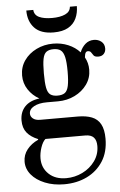

<svg xmlns="http://www.w3.org/2000/svg" viewBox="-64 -703 672 1071"><g transform="rotate(-5 272.5 -167.0)"><path d="M252 325Q192 325 144 305.5Q96 286 69 253.5Q42 221 42 181Q42 142 66 112Q90 82 128 65V61Q88 45 66.5 18.5Q45 -8 45 -50Q45 -97 73 -127Q101 -157 155 -164Q117 -185 93.5 -220.5Q70 -256 70 -300Q70 -347 95.5 -383.5Q121 -420 164 -441Q207 -462 257 -462Q303 -462 342 -445.5Q381 -429 407 -400Q418 -428 438 -445.5Q458 -463 486 -463Q510 -463 527.5 -449Q545 -435 545 -410Q545 -392 534 -380Q523 -368 503 -368Q484 -368 477 -377Q470 -386 465 -394.5Q460 -403 447 -403Q439 -403 434.5 -396Q430 -389 428 -370Q437 -354 441.5 -336.5Q446 -319 446 -300Q446 -254 420 -217.5Q394 -181 351 -160Q308 -139 257 -139H195Q150 -139 122.5 -124Q95 -109 95 -84Q95 -68 109 -56.5Q123 -45 149 -45H359Q406 -45 438 -32.5Q470 -20 486.5 10Q503 40 503 91Q503 166 469.5 218Q436 270 379.5 297.5Q323 325 252 325ZM266 292Q314 292 357 271Q400 250 427 212.5Q454 175 454 128Q454 96 439 80Q424 64 392 64H169Q153 78 142.5 109.5Q132 141 132 170Q132 223 168.5 257.5Q205 292 266 292ZM257 -171Q284 -171 298.5 -181.5Q313 -192 319 -220.5Q325 -249 325 -300Q325 -353 318.5 -381Q312 -409 297.5 -420Q283 -431 257 -431Q232 -431 217.5 -420.5Q203 -410 197.5 -382Q192 -354 192 -301Q192 -248 197.5 -220Q203 -192 217.5 -181.5Q232 -171 257 -171ZM267 -524Q195 -524 160 -561Q125 -598 125 -659H164Q166 -630 193 -617.5Q220 -605 265 -605Q310 -605 338.5 -618Q367 -631 369 -659H408Q408 -621 393.5 -590Q379 -559 348 -541.5Q317 -524 267 -524Z"/></g></svg>

Font: Libre Bodoni Medium
Style: Regular
Weight: 500
Designer: Pablo Impallari, Rodrigo Fuenzalida
Foundry: Impallari Type
Version: Version 2.005;gftools[0.9.23]